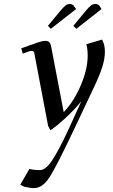

<svg xmlns="http://www.w3.org/2000/svg" viewBox="-20 -651 573 974"><path d="M83 286.1 128.9 206.1Q151.9 211.9 176.8 211.9Q188 211.9 195.6 209.7Q203.1 207.5 216.6 196Q230 184.6 244.4 162.8Q258.8 141.1 280.8 100.3Q302.7 59.6 330.1 0L393.1 -138.2Q361.8 -98.6 314 -54.2Q266.1 -9.8 235.8 9.8L224.1 -12.2L155.8 -372.1Q153.8 -385.3 150.6 -389.2Q147.5 -393.1 141.1 -393.1Q130.9 -393.1 95.2 -378.9L87.9 -405.8Q151.4 -429.2 174.1 -436.5Q196.8 -443.8 209 -443.8Q224.1 -443.8 231 -435.5Q237.8 -427.2 240.2 -411.1L303.2 -82Q355.5 -137.2 390.1 -218.8Q424.8 -300.3 424.8 -369.1Q424.8 -402.8 418 -426.8L498 -450.2L507.8 -426.8Q512.2 -405.3 512.2 -391.1Q512.2 -354 499.5 -313Q486.8 -272 457 -209L355 6.8Q267.1 192.4 231.4 247.8Q195.8 303.2 152.8 303.2Q130.9 303.2 102.1 295.9ZM223.1 -520 287.1 -597.2Q303.2 -616.2 313 -623.5Q322.8 -630.9 335 -630.9Q339.4 -630.9 343.5 -629.2Q347.7 -627.4 349.6 -626L352.1 -624L366.2 -605L237.8 -504.9ZM352.1 -520 416 -597.2Q432.1 -616.2 441.9 -623.5Q451.7 -630.9 463.9 -630.9Q468.3 -630.9 472.9 -629.2Q477.5 -627.4 480.5 -626L482.9 -624L495.1 -605L367.2 -504.9Z"/></svg>

Font: Dehuti Alt
Style: Bold-Italic
Weight: 700
Version: Version 1.2